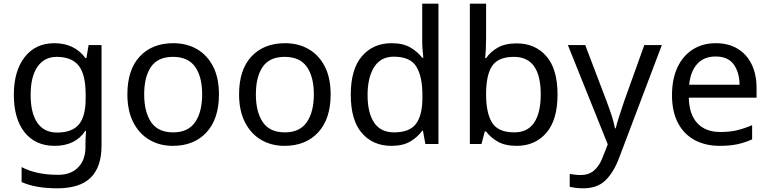

<svg xmlns="http://www.w3.org/2000/svg" viewBox="-20 -780 4169 1040"><path d="M275 -546Q328 -546 370.5 -526Q413 -506 443 -465H448L460 -536H530V9Q530 124 471.5 182Q413 240 290 240Q172 240 97 206V125Q176 167 295 167Q364 167 403.5 126.5Q443 86 443 16V-5Q443 -17 444 -39.5Q445 -62 446 -71H442Q388 10 276 10Q172 10 113.5 -63Q55 -136 55 -267Q55 -395 113.5 -470.5Q172 -546 275 -546ZM287 -472Q220 -472 183 -418.5Q146 -365 146 -266Q146 -167 182.5 -114.5Q219 -62 289 -62Q370 -62 407 -105.5Q444 -149 444 -246V-267Q444 -377 406 -424.5Q368 -472 287 -472Z M1166 -269Q1166 -136 1098.5 -63Q1031 10 916 10Q845 10 789.5 -22.5Q734 -55 702 -117.5Q670 -180 670 -269Q670 -402 737 -474Q804 -546 919 -546Q992 -546 1047.5 -513.5Q1103 -481 1134.5 -419.5Q1166 -358 1166 -269ZM761 -269Q761 -174 798.5 -118.5Q836 -63 918 -63Q999 -63 1037 -118.5Q1075 -174 1075 -269Q1075 -364 1037 -418Q999 -472 917 -472Q835 -472 798 -418Q761 -364 761 -269Z M1771 -269Q1771 -136 1703.5 -63Q1636 10 1521 10Q1450 10 1394.5 -22.5Q1339 -55 1307 -117.5Q1275 -180 1275 -269Q1275 -402 1342 -474Q1409 -546 1524 -546Q1597 -546 1652.5 -513.5Q1708 -481 1739.5 -419.5Q1771 -358 1771 -269ZM1366 -269Q1366 -174 1403.5 -118.5Q1441 -63 1523 -63Q1604 -63 1642 -118.5Q1680 -174 1680 -269Q1680 -364 1642 -418Q1604 -472 1522 -472Q1440 -472 1403 -418Q1366 -364 1366 -269Z M2100 10Q2000 10 1940 -59.5Q1880 -129 1880 -267Q1880 -405 1940.5 -475.5Q2001 -546 2101 -546Q2163 -546 2202.5 -523Q2242 -500 2267 -467H2273Q2272 -480 2269.5 -505.5Q2267 -531 2267 -546V-760H2355V0H2284L2271 -72H2267Q2243 -38 2203 -14Q2163 10 2100 10ZM2114 -63Q2199 -63 2233.5 -109.5Q2268 -156 2268 -250V-266Q2268 -366 2235 -419.5Q2202 -473 2113 -473Q2042 -473 2006.5 -416.5Q1971 -360 1971 -265Q1971 -169 2006.5 -116Q2042 -63 2114 -63Z M2613 -575Q2613 -541 2611.5 -511.5Q2610 -482 2608 -465H2613Q2636 -499 2676 -522Q2716 -545 2779 -545Q2879 -545 2939.5 -475.5Q3000 -406 3000 -268Q3000 -130 2939 -60Q2878 10 2779 10Q2716 10 2676 -13Q2636 -36 2613 -68H2606L2588 0H2525V-760H2613ZM2764 -472Q2679 -472 2646 -423Q2613 -374 2613 -271V-267Q2613 -168 2645.5 -115.5Q2678 -63 2766 -63Q2838 -63 2873.5 -116Q2909 -169 2909 -269Q2909 -472 2764 -472Z M3056 -536H3150L3266 -231Q3281 -191 3293 -154.5Q3305 -118 3311 -85H3315Q3321 -110 3334 -150.5Q3347 -191 3361 -232L3470 -536H3565L3334 74Q3306 150 3261.5 195Q3217 240 3139 240Q3115 240 3097 237.5Q3079 235 3066 232V162Q3077 164 3092.5 166Q3108 168 3125 168Q3171 168 3199.5 142Q3228 116 3244 73L3272 2Z M3857 -546Q3926 -546 3975.5 -516Q4025 -486 4051.5 -431.5Q4078 -377 4078 -304V-251H3711Q3713 -160 3757.5 -112.5Q3802 -65 3882 -65Q3933 -65 3972.5 -74.5Q4012 -84 4054 -102V-25Q4013 -7 3973 1.5Q3933 10 3878 10Q3802 10 3743.5 -21Q3685 -52 3652.5 -113.5Q3620 -175 3620 -264Q3620 -352 3649.5 -415Q3679 -478 3732.5 -512Q3786 -546 3857 -546ZM3856 -474Q3793 -474 3756.5 -433.5Q3720 -393 3713 -321H3986Q3985 -389 3954 -431.5Q3923 -474 3856 -474Z"/></svg>

Font: Noto Sans Vai
Style: Regular
Weight: 400
Designer: Monotype Design Team
Foundry: Monotype Imaging Inc.
Version: Version 2.001; ttfautohint (v1.8.4.7-5d5b)